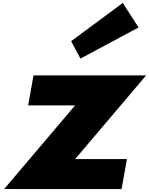

<svg xmlns="http://www.w3.org/2000/svg" viewBox="-20 -1281 1010 1301"><path d="M462 -1002 525 -884 919 -1095 812 -1261ZM970 -770H207L171 -567H489L8 0H804L840 -203H489Z"/></svg>

Font: Hussar Dziwak
Style: Kur
Weight: 400
Version: Version 1.022